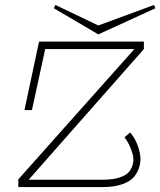

<svg xmlns="http://www.w3.org/2000/svg" viewBox="-20 -758 650 778"><path d="M378.4 -618.7 609.9 -724.6 604 -737.8 378.4 -654.8 204.6 -737.8 198.2 -724.6ZM397 0H54.2V-31.2L524.4 -559.1H163.1L109.4 -312H79.1L138.2 -589.4H563V-559.1L96.2 -29.8H397Q438.5 -29.8 466.1 -39.3Q493.7 -48.8 504.9 -64.2Q516.1 -79.6 519.3 -98.1Q522.5 -116.7 516.6 -136.5Q510.7 -156.2 502.7 -172.6Q494.6 -189 484.4 -201.7L507.3 -221.2Q522 -204.6 532.2 -182.1Q542.5 -159.7 547.1 -134.8Q551.8 -109.9 545.7 -85.9Q539.6 -62 524.2 -42.7Q508.8 -23.4 476.1 -11.7Q443.4 0 397 0Z"/></svg>

Font: Compagnon Light Italic
Style: Regular
Weight: 400
Italic angle: -12°
Designer: Valentin Papon
Foundry: Velvetyne Type Foundry
Version: Version 1.000;PS 001.000;hotconv 1.0.88;makeotf.lib2.5.64775